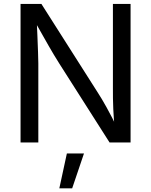

<svg xmlns="http://www.w3.org/2000/svg" viewBox="-20 -748 793 1008"><path d="M87.9 -727.5H197.3L493.2 -262.2Q502.9 -247.1 514.6 -227.8Q526.4 -208.5 538.6 -186Q571.8 -126.5 595.2 -75.7H582Q577.6 -116.2 574.7 -175.8Q573.2 -203.6 573 -231.7Q572.8 -259.8 572.8 -281.2V-727.5H665.5V0H555.2L291.5 -414.1Q259.8 -464.4 235.8 -506.8Q219.2 -535.6 199.5 -570.8Q179.7 -606 155.3 -648.9H172.4Q174.3 -605.5 176.3 -562Q178.2 -514.6 179.7 -473.6Q181.2 -432.6 181.2 -415V0H87.9ZM331.1 57.6H420.9L358.9 240.7H291.5Z"/></svg>

Font: Raveo Variable
Style: Regular
Weight: 400
Designer: Jakub Foglar, Rasmus Andersson (Inter)
Foundry: Jakubfoglar.com
Version: Version 1.000;Glyphs 3.2.3 (3260)